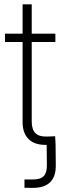

<svg xmlns="http://www.w3.org/2000/svg" viewBox="-20 -681 300 904"><path d="M95.2 203.1V164.1Q104 164.1 116 164.1Q127.9 164.1 134.8 164.1Q170.4 164.1 185.8 148.2Q201.2 132.3 200.7 95.7L199.7 -3.4H241.7L242.7 95.7Q243.7 149.4 216.6 176.5Q189.5 203.6 135.3 203.6Q125.5 203.6 114.7 203.4Q104 203.1 95.2 203.1ZM240.7 -522.5V-483.4H3.4V-522.5ZM86.4 -660.6H129.4V-108.9Q129.4 -71.3 147 -54Q164.6 -36.6 201.7 -38.1Q210.9 -38.6 220.7 -38.8Q230.5 -39.1 239.7 -39.6L241.7 -0.5Q231.9 0 221.2 0.2Q210.4 0.5 200.2 1Q145 2.9 115.7 -25.1Q86.4 -53.2 86.4 -106Z"/></svg>

Font: Inter 28pt ExtraLight
Style: Regular
Weight: 250
Designer: Rasmus Andersson
Foundry: rsms
Version: Version 4.001;git-66647c0bb